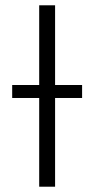

<svg xmlns="http://www.w3.org/2000/svg" viewBox="-20 -705 356 725"><path d="M290 -384H188V-685H128V-384H26V-335H128V0H188V-335H290Z"/></svg>

Font: FiraGO Light
Style: Regular
Weight: 300
Designer: bBox Type
Foundry: bBox Type GmbH
Version: Version 1.001;PS 001.001;hotconv 1.0.88;makeotf.lib2.5.64775